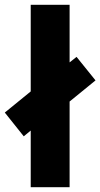

<svg xmlns="http://www.w3.org/2000/svg" viewBox="-48 -780 418 800"><path d="M80 0V-236L51 -212L-28 -311L80 -399V-760H242V-520L271 -543L350 -445L242 -357V0Z"/></svg>

Font: Noto Sans Lao UI ExtCond Blk
Style: Regular
Weight: 900
Width: 2
Designer: Monotype Design Team
Foundry: Monotype Imaging Inc.
Version: Version 2.000; ttfautohint (v1.8.4.7-5d5b)